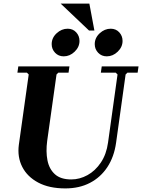

<svg xmlns="http://www.w3.org/2000/svg" viewBox="-20 -1040 792 1070"><path d="M547 -670H752L747 -635H690L680 -625L627 -245Q616 -166 578.5 -109Q541 -52 481.5 -21Q422 10 344 10Q254 10 193 -22.5Q132 -55 104 -110Q76 -165 85 -233L140 -625L130 -635H77L82 -670H367L362 -635H305L295 -625L243 -255Q235 -195 244.5 -146.5Q254 -98 286 -69Q318 -40 377 -40Q424 -40 467.5 -64Q511 -88 542 -134Q573 -180 582 -245L635 -625L625 -635H542ZM335 -726Q306 -726 287 -746Q268 -766 268 -794Q268 -829 295.5 -854.5Q323 -880 357 -880Q386 -880 404.5 -860Q423 -840 423 -812Q423 -778 396 -752Q369 -726 335 -726ZM575 -726Q546 -726 527 -746Q508 -766 508 -794Q508 -829 535.5 -854.5Q563 -880 597 -880Q626 -880 644.5 -860Q663 -840 663 -812Q663 -778 636 -752Q609 -726 575 -726ZM318 -1020H478L506 -870H476Z"/></svg>

Font: Brygada 1918
Style: Bold Italic
Weight: 700
Italic angle: -8°
Designer: Mateusz Machalski | Borys Kosmynka | Przemek Hoffer
Foundry: NIEPODLEGLA 2018
Version: Version 3.006